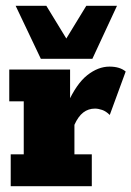

<svg xmlns="http://www.w3.org/2000/svg" viewBox="-20 -643 454 663"><path d="M17 0V-110H62V-293H12V-403H222V-268L213 -285Q244 -354 281.5 -383.5Q319 -413 358 -413Q394 -413 414 -396L359 -246Q346 -259 332.5 -263.5Q319 -268 308 -268Q285 -268 267.5 -254.5Q250 -241 237 -212V-110H297V0ZM121 -440 34 -623H140L209 -510L278 -623H384L299 -440Z"/></svg>

Font: Rokkitt SemiBold Black
Style: Regular
Weight: 900
Version: Version 3.103